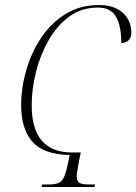

<svg xmlns="http://www.w3.org/2000/svg" viewBox="-20 -743 542 763"><path d="M145 0 148 -10H175Q199 -10 213 -16Q227 -22 235.5 -42Q244 -62 252 -103L257 -127Q153 -129 108.5 -180Q64 -231 64 -325Q64 -393 84 -463Q104 -533 143 -592Q182 -651 240 -687Q298 -723 373 -723Q433 -723 467.5 -692.5Q502 -662 502 -612Q502 -593 490.5 -582.5Q479 -572 462 -572Q462 -640 441 -676.5Q420 -713 369 -713Q304 -713 255 -677Q206 -641 173 -583Q140 -525 123 -457Q106 -389 106 -324Q106 -137 267 -137H301L294 -104Q291 -86 288 -68.5Q285 -51 285 -42Q285 -22 296 -16Q307 -10 333 -10H358L355 0Z"/></svg>

Font: Noto Serif Display Condensed ExtraLight
Style: Italic
Weight: 200
Width: 3
Italic angle: -12°
Designer: Monotype Design Team
Foundry: Monotype Imaging Inc.
Version: Version 2.009